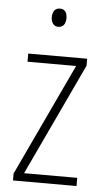

<svg xmlns="http://www.w3.org/2000/svg" viewBox="-53 -760 430 795"><g transform="rotate(5 162.5 -363.0)"><path d="M164 -726C142 -726 133 -709 133 -688C133 -667 143 -650 163 -650C184 -650 194 -666 194 -689C194 -709 186 -726 164 -726ZM296 0V-34H75L294 -500V-529H49V-495H251L32 -29V0Z"/></g></svg>

Font: Noto Sans Thai Looped Condensed ExtraLight
Style: Regular
Weight: 200
Width: 3
Designer: Sasikarn Vongin, Ben Mitchell
Foundry: The Fontpad Ltd
Version: Version 1.001